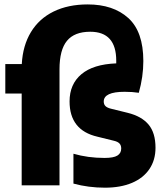

<svg xmlns="http://www.w3.org/2000/svg" viewBox="-20 -838 735 868"><path d="M683 -170Q683 -114.5 655.5 -73.8Q628 -33 576.5 -11.2Q525 10.5 454.5 10.5Q380 10.5 312 -8V-143Q377.5 -124 452.5 -124Q493.5 -124 510.8 -134.8Q528 -145.5 528 -166.5Q528 -181 520.2 -189.2Q512.5 -197.5 495.5 -201.5L420.5 -220Q294.5 -249 294.5 -379.5Q294.5 -457.5 348 -502.5Q401.5 -547.5 505.5 -551.5V-563.5Q505.5 -694.5 388 -694.5Q316.5 -694.5 282.8 -653.5Q249 -612.5 249 -524.5V0H78V-415H4V-548.5H78.5Q83 -632 119.8 -692.8Q156.5 -753.5 222.2 -785.8Q288 -818 376.5 -818Q492 -818 560 -756.5Q628 -695 628 -562Q628 -491 607.5 -418.5Q579 -423 543.5 -423Q449 -423 449 -379Q449 -366 457 -358.2Q465 -350.5 482 -346.5L557 -328Q620 -312.5 651.5 -275Q683 -237.5 683 -170Z"/></svg>

Font: Encode Sans Condensed ExtraBold
Style: Regular
Weight: 800
Width: 3
Designer: Multiple Designers
Foundry: Impallari Type
Version: Version 2.000